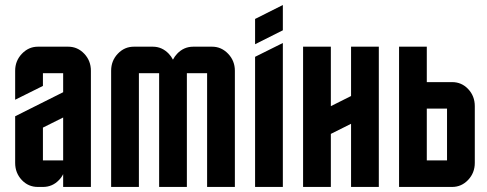

<svg xmlns="http://www.w3.org/2000/svg" viewBox="-20 -740 1929 760"><path d="M129.9 0Q92.3 0 66.4 -27.3Q40 -55.2 40 -95.2V-279.8L230 -375V-450.2H149.9V-399.9L40 -345.2V-460Q40 -499 66.4 -526.9Q93.3 -555.2 129.9 -555.2H250Q287.1 -555.2 313.5 -527.3Q339.8 -499.5 339.8 -460V0H230V-50.8Q224.1 -38.1 213.4 -27.3Q187.5 0 149.9 0ZM149.9 -234.9V-105H230V-274.9Z M664.6 -503.9Q671.4 -517.1 681.2 -527.3Q707.5 -555.2 745.1 -555.2H819.8Q856.4 -555.2 883.3 -526.9Q909.7 -499 909.7 -460V0H799.8V-450.2H719.7V0H609.9V-450.2H529.8V0H419.9V-460Q419.9 -499.5 446.3 -527.3Q472.7 -555.2 509.8 -555.2H585Q621.6 -555.2 648.4 -526.9Q657.7 -517.1 664.6 -503.9Z M989.7 -665 1099.6 -720.2V-620.1L989.7 -564.9ZM989.7 0V-515.1L1099.6 -569.8V0Z M1369.6 -250 1289.6 -210V0H1179.7V-555.2H1289.6V-319.8L1369.6 -359.9V-555.2H1479.5V0H1369.6Z M1669.4 -310.1V-105H1749.5V-310.1ZM1769.5 -415Q1807.1 -415 1833 -387.7Q1859.4 -359.9 1859.4 -319.8V-95.2Q1859.4 -55.7 1833 -27.8Q1806.6 0 1769.5 0H1559.6V-555.2H1669.4V-415Z"/></svg>

Font: Horta
Style: Regular
Weight: 600
Width: 3
Version: Version 0.11